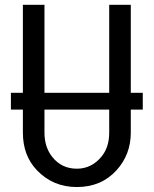

<svg xmlns="http://www.w3.org/2000/svg" viewBox="-20 -752 626 782"><path d="M73.2 -732.4H161.1V-374H424.8V-732.4H512.7V-374H561.5V-305.7H512.7V-211.9Q512.7 -122.6 454.6 -58.6Q392.6 9.8 293 9.8Q195.3 9.8 129.9 -59.1Q73.2 -118.7 73.2 -211.9V-305.7H24.4V-374H73.2ZM424.8 -305.7H161.1V-211.9Q161.1 -152.8 192.9 -112.8Q231 -64.9 293 -64.9Q352.5 -64.9 393.1 -113.8Q424.8 -151.9 424.8 -211.9Z"/></svg>

Font: Consola Mono
Style: Book
Weight: 400
Monospace: yes
Designer: Wojciech Kalinowski "wmk69" (wmk69@o2.pl)
Foundry: Wojciech Kalinowski "wmk69" (wmk69@o2.pl)
Version: Version 2.1.0